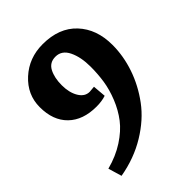

<svg xmlns="http://www.w3.org/2000/svg" viewBox="-219 -773 989 989"><g transform="rotate(-45 276.0 -278.5)"><path d="M239 -238Q141 -238 85.5 -292Q30 -346 30 -443Q30 -534 100 -598Q170 -662 270 -662Q389 -662 455.5 -591Q522 -520 522 -405Q522 -324 494.5 -243.5Q467 -163 414 -91.5Q361 -20 274 33Q187 86 78 105L56 31Q128 12 183.5 -24Q239 -60 272 -103Q305 -146 326.5 -199.5Q348 -253 355.5 -302.5Q363 -352 363 -405Q363 -475 340 -522.5Q317 -570 271 -570Q228 -570 209 -533.5Q190 -497 190 -443Q190 -389 211.5 -353Q233 -317 268 -317L302 -320L308 -248Q278 -238 239 -238Z"/></g></svg>

Font: Andada
Style: Bold
Weight: 700
Designer: Carolina Giovagnoli
Foundry: Carolina Giovagnoli
Version: Version 1.003